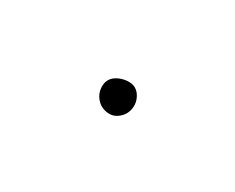

<svg xmlns="http://www.w3.org/2000/svg" viewBox="-27 -1294 154 126"><g transform="rotate(-30 50.0 -1230.5)"><path d="M38 -1230Q38 -1227 39.5 -1224Q41 -1221 44 -1219.5Q47 -1218 50 -1218Q53 -1218 56 -1219.5Q59 -1221 61 -1224Q63 -1227 63 -1230Q63 -1233 61 -1236Q59 -1239 56 -1241Q53 -1243 50 -1243Q47 -1243 44 -1241Q41 -1239 39.5 -1236Q38 -1233 38 -1230Z"/></g></svg>

Font: Linefont Thin
Style: Regular
Weight: 100
Monospace: yes
Version: Version 3.002;gftools[0.9.33]